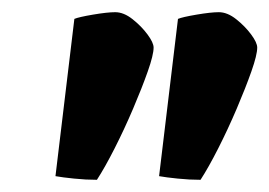

<svg xmlns="http://www.w3.org/2000/svg" viewBox="-20 -730 442 315"><path d="M139 -435Q121 -435 101.5 -437Q82 -439 71 -441L102 -699Q109 -702 132.5 -706Q156 -710 169 -710Q183 -710 197.5 -698.5Q212 -687 222 -673.5Q232 -660 232 -652Q232 -640 222.5 -613Q213 -586 198.5 -552Q184 -518 168 -486.5Q152 -455 139 -435ZM309 -435Q291 -435 271.5 -437Q252 -439 241 -441L272 -699Q279 -702 302.5 -706Q326 -710 339 -710Q353 -710 367.5 -698.5Q382 -687 392 -673.5Q402 -660 402 -652Q402 -640 392.5 -613Q383 -586 368.5 -552Q354 -518 338 -486.5Q322 -455 309 -435Z"/></svg>

Font: Texturina 12pt Black
Style: Italic
Weight: 900
Italic angle: -11°
Designer: Guillermo Torres Carreño
Foundry: Omnibus-Type
Version: Version 1.002